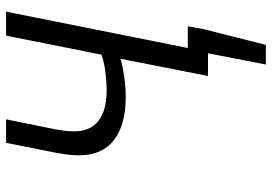

<svg xmlns="http://www.w3.org/2000/svg" viewBox="-150 -546 884 624"><g transform="rotate(-90 292.0 -234.0)"><path d="M394.3 188 430.8 0H394.2L406.9 -65.7H518.6L509.2 -14.4L458.1 188ZM357 0 412.9 -283.9Q387.2 -276.9 353.9 -272.2Q320.7 -267.4 289.1 -267.4Q198.4 -267.4 148.8 -305.7Q99.2 -344 99.2 -419.5Q99.2 -438 101.5 -455.9Q103.7 -473.8 108.1 -497.1L139.8 -656.3H216.2L183.1 -493.4Q181.1 -482.1 179.1 -466.5Q177.1 -450.8 177.1 -435.8Q177.1 -381.9 211.7 -355.7Q246.3 -329.5 308.6 -329.5Q339 -329.5 370.6 -333.6Q402.2 -337.7 426.3 -346L488.2 -656.3H566.1L434.8 0Z"/></g></svg>

Font: Source Sans 3
Style: Italic
Weight: 200
Italic angle: -11°
Designer: Paul D. Hunt
Foundry: Adobe
Version: Version 3.046;hotconv 1.0.118;makeotfexe 2.5.65603